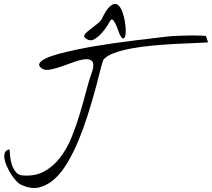

<svg xmlns="http://www.w3.org/2000/svg" viewBox="-20 -943 1072 971"><path d="M83 -10.7Q73.2 -15.6 60.1 -30.3Q46.9 -44.9 35.2 -63.5Q23.4 -82 14.2 -103Q4.9 -124 2.4 -142.1Q0 -160.2 5.4 -172.4Q10.7 -184.6 28.3 -187.5Q29.3 -173.8 31.2 -152.3Q33.2 -130.9 40 -110.4Q46.9 -89.8 59.6 -73.7Q72.3 -57.6 94.7 -55.7Q158.2 -50.8 204.6 -76.7Q251 -102.5 285.2 -147.5Q319.3 -192.4 342.8 -250.5Q366.2 -308.6 384.3 -369.1Q402.3 -429.7 417 -486.3Q431.6 -543 447.3 -585Q457 -621.1 446.3 -633.3Q435.5 -645.5 412.1 -643.6Q388.7 -641.6 356.9 -630.4Q325.2 -619.1 293.9 -607.9Q262.7 -596.7 235.4 -591.3Q208 -585.9 193.4 -595.7Q172.9 -609.4 179.7 -622.6Q186.5 -635.7 211.9 -647.9Q237.3 -660.2 277.8 -670.9Q318.4 -681.6 364.7 -691.4Q411.1 -701.2 459.5 -709.5Q507.8 -717.8 549.8 -723.6Q591.8 -729.5 623.5 -733.4Q655.3 -737.3 668 -739.3Q684.6 -741.2 713.9 -744.6Q743.2 -748 773.4 -752Q803.7 -755.9 827.1 -758.3Q850.6 -760.7 855.5 -760.7Q874 -761.7 901.9 -762.7Q929.7 -763.7 956.1 -763.7Q982.4 -763.7 1002 -762.7Q1021.5 -761.7 1021.5 -760.7L1032.2 -728.5Q1005.9 -726.6 960.9 -725.1Q916 -723.6 862.3 -720.7Q808.6 -717.8 751 -712.4Q693.4 -707 643.6 -697.8Q593.8 -688.5 555.7 -674.3Q517.6 -660.2 502 -639.6Q494.1 -617.2 483.4 -573.2Q472.7 -529.3 457 -473.1Q441.4 -417 421.4 -354Q401.4 -291 376.5 -231.4Q351.6 -171.9 321.3 -120.6Q291 -69.3 254.4 -36.6Q217.8 -3.9 175.3 5.4Q132.8 14.6 83 -10.7ZM587.9 -763.7Q585.9 -766.6 580.6 -781.7Q575.2 -796.9 568.4 -813Q561.5 -829.1 554.2 -838.9Q546.9 -848.6 540 -841.8Q536.1 -835.9 523.9 -815.4Q511.7 -794.9 494.1 -775.4Q476.6 -755.9 457 -744.6Q437.5 -733.4 418.9 -745.1Q414.1 -748 408.7 -753.4Q403.3 -758.8 407.2 -766.6Q412.1 -775.4 424.8 -785.6Q437.5 -795.9 451.2 -806.2Q464.8 -816.4 477.1 -826.7Q489.3 -836.9 494.1 -845.7Q515.6 -891.6 533.7 -908.7Q551.8 -925.8 565.9 -922.9Q580.1 -919.9 590.3 -901.4Q600.6 -882.8 606.4 -858.9Q612.3 -835 614.7 -810.1Q617.2 -785.2 614.7 -768.6Q612.3 -752 605.5 -748.5Q598.6 -745.1 587.9 -763.7Z"/></svg>

Font: Nothing You Could Do
Style: Regular
Weight: 400
Version: Version 1.005